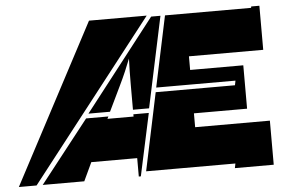

<svg xmlns="http://www.w3.org/2000/svg" viewBox="-56 -771 1259 842"><g transform="rotate(-5 573.5 -350.0)"><path d="M556 -20 628 -362H977L981 -382H632L698 -694H1077L1078 -700H1114V-506H787V-446H1021V-255H787V-194H1116V0H945L949 -20ZM364 -700H618L72 0H-6ZM522 0V-81H320L282 0H99L314 -274H412L407 -264H522V-274H590L531 0ZM326 -294 637 -694H678L593 -294H522V-406Q522 -432 522.5 -464Q523 -496 524 -519Q513 -491 501.5 -464Q490 -437 473 -402L421 -294Z"/></g></svg>

Font: J.M. Nexus Grotesque
Style: Regular
Weight: 900
Designer: deFharo
Foundry: deFharo
Version: Version 3.003